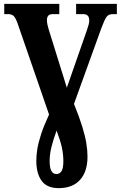

<svg xmlns="http://www.w3.org/2000/svg" viewBox="-20 -734 625 994"><path d="M284 240Q223 240 195.5 202Q168 164 168 98Q168 69 173.5 36Q179 3 193 -40Q207 -83 234 -141L71 -613Q61 -641 51 -651Q41 -661 22 -661H2V-714H287V-661H255Q237 -661 230 -653Q223 -645 223 -630Q223 -619 225.5 -607Q228 -595 232 -582L326 -280L430 -578Q435 -592 438.5 -605Q442 -618 442 -628Q442 -646 433.5 -653.5Q425 -661 411 -661H374V-714H585V-661H565Q542 -661 531.5 -646.5Q521 -632 505 -589L363 -196Q391 -127 406 -78Q421 -29 427 8Q433 45 433 77Q433 154 394.5 197Q356 240 284 240ZM272 167Q289 167 298.5 152Q308 137 308 100Q308 66 300.5 30.5Q293 -5 273 -58Q254 -6 245.5 30.5Q237 67 237 100Q237 135 246 151Q255 167 272 167Z"/></svg>

Font: Noto Serif ExtraCondensed ExtraBold
Style: Regular
Weight: 800
Width: 2
Designer: Monotype Design Team
Foundry: Monotype Imaging Inc.
Version: Version 2.013; ttfautohint (v1.8.4.7-5d5b)